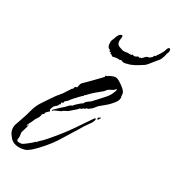

<svg xmlns="http://www.w3.org/2000/svg" viewBox="-119 -584 635 686"><g transform="rotate(20 198.5 -241.0)"><path d="M61 14Q53 18 39 18Q26 18 13 13Q-4 6 -11 -11Q-14 -16 -16 -22Q-18 -28 -18 -35Q-18 -48 -11.5 -58.5Q-5 -69 0 -79Q13 -102 22.5 -123Q32 -144 51 -163Q54 -166 64.5 -177Q75 -188 85.5 -198.5Q96 -209 99 -209Q98 -210 101.5 -213Q105 -216 106 -216L134 -246L135 -245Q137 -245 138 -249.5Q139 -254 143 -255L149 -256L152 -264Q155 -272 158.5 -274.5Q162 -277 168 -281L195 -300L228 -324Q230 -326 229 -327.5Q228 -329 231 -330Q239 -331 239 -331Q239 -331 239 -332Q244 -334 250.5 -335.5Q257 -337 263 -337Q271 -337 281.5 -328Q292 -319 300.5 -308.5Q309 -298 309 -290L308 -280Q311 -268 297.5 -255Q284 -242 267.5 -232.5Q251 -223 242 -218L227 -205L212 -197H206L200 -192Q200 -194 197 -194Q191 -188 184 -188H183Q179 -184 174 -181Q169 -178 164 -175L149 -166Q145 -164 140.5 -163Q136 -162 131 -160L124 -156L99 -150L96 -148Q93 -145 92 -147Q91 -149 93.5 -150.5Q96 -152 97 -153Q105 -159 114 -164.5Q123 -170 131 -175Q136 -178 142 -183Q148 -188 155 -188Q156 -190 163 -195Q170 -200 178 -204.5Q186 -209 188 -209Q189 -209 189 -210Q194 -217 202 -220.5Q210 -224 216 -228L237 -244Q248 -252 260.5 -262.5Q273 -273 280 -286Q282 -288 283 -291Q284 -294 285 -297V-298H283Q277 -292 269 -290Q261 -288 253 -284L244 -276Q229 -268 214 -259Q199 -250 185 -239Q181 -239 181 -235Q179 -235 168 -227Q157 -219 147.5 -211.5Q138 -204 138 -203Q135 -199 128 -196Q121 -193 121 -186H114V-178H110V-177Q109 -175 106.5 -172Q104 -169 101 -168Q99 -166 99 -168Q98 -165 96 -164.5Q94 -164 92 -162L85 -150H84L87 -142Q86 -142 79 -137Q72 -132 72 -131H71V-126Q64 -125 62.5 -120Q61 -115 58 -110L47 -98L37 -83L29 -73Q28 -72 26.5 -68.5Q25 -65 27 -65H28L31 -73Q33 -69 26 -56Q19 -43 17 -38Q16 -36 16 -33Q16 -30 16 -28Q16 -21 15 -17L13 -11Q13 -10 12.5 -9.5Q12 -9 12 -8Q12 -1 20.5 0.5Q29 2 34 1Q37 0 47 -5Q57 -10 66 -15.5Q75 -21 75 -23L76 -22H79Q83 -27 90 -31Q97 -35 102 -39Q118 -51 134 -65Q162 -88 189.5 -116Q217 -144 241 -169Q246 -174 248 -174Q250 -174 250 -171Q250 -168 247 -163Q244 -157 232.5 -146.5Q221 -136 207 -119L166 -73Q150 -54 132 -37.5Q114 -21 95 -7Q87 -1 78.5 4.5Q70 10 61 14ZM257 -172Q255 -172 255 -176Q255 -180 257 -180Q258 -180 261 -181.5Q264 -183 265 -183Q266 -183 266 -182Q266 -181 262 -176.5Q258 -172 257 -172ZM289 -396Q287 -396 285 -395.5Q283 -395 281 -395Q271 -395 268 -398.5Q265 -402 257 -400Q255 -401 249 -402Q243 -403 232 -402Q229 -401 226 -405Q223 -409 221 -409Q217 -409 219 -416L216 -415H215Q213 -415 213 -419Q213 -423 210 -424L206 -426L207 -427H206Q205 -429 204 -433.5Q203 -438 204 -442Q205 -447 205 -450Q205 -453 213 -465Q223 -486 235 -486Q240 -486 237 -476Q236 -472 234.5 -467.5Q233 -463 233 -458Q233 -456 235 -450Q238 -445 244 -442Q250 -439 255 -436Q255 -436 256 -435.5Q257 -435 258 -435Q258 -434 267.5 -433.5Q277 -433 278 -434Q280 -433 281.5 -431.5Q283 -430 287 -434L288 -429L293 -433L292 -431L293 -432Q296 -435 298 -432Q298 -432 298.5 -431.5Q299 -431 299 -431Q300 -431 300.5 -430.5Q301 -430 302 -430L308 -431L317 -434Q317 -433 319.5 -432Q322 -431 322 -431L326 -434Q326 -432 327 -432Q329 -432 330.5 -433.5Q332 -435 334 -436L341 -441Q344 -443 346.5 -443.5Q349 -444 350 -444H352Q357 -444 365 -450Q370 -458 372 -456.5Q374 -455 377 -461Q379 -463 381.5 -465Q384 -467 387 -471Q389 -473 394 -479.5Q399 -486 399 -487Q405 -500 410 -500Q417 -500 414 -487Q414 -486 411.5 -483Q409 -480 409 -479Q405 -467 397 -455Q392 -449 385.5 -444Q379 -439 374 -434Q366 -427 358.5 -420.5Q351 -414 344 -412Q331 -406 315.5 -401Q300 -396 289 -396Z"/></g></svg>

Font: Cherish
Style: Regular
Weight: 400
Designer: Robert E. Leuschke
Foundry: Robert E. Leuschke
Version: Version 1.005